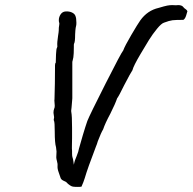

<svg xmlns="http://www.w3.org/2000/svg" viewBox="-20 -724 756 754"><path d="M240 -9Q239 -10 229 -14.5Q219 -19 217 -28Q215 -35 210 -48.5Q205 -62 206 -73Q207 -79 204 -90Q201 -101 201 -106L202 -129Q202 -134 200 -146Q195 -162 195 -207Q195 -244 192 -250Q191 -251 191 -254Q191 -256 192 -260Q193 -264 192 -267Q190 -277 190 -281Q190 -291 193 -298Q195 -301 195 -309Q195 -315 194 -323Q193 -331 194 -334Q195 -354 195.5 -396.5Q196 -439 196 -458V-467Q196 -475 199 -478Q199 -488 200 -510.5Q201 -533 204 -537Q206 -541 205 -545Q204 -557 208 -583Q209 -589 210 -596.5Q211 -604 211 -615Q211 -619 212.5 -625.5Q214 -632 212 -637Q211 -639 211 -645Q211 -657 218 -667.5Q225 -678 237 -679Q252 -680 262.5 -675Q273 -670 276 -662Q280 -653 280 -635Q280 -626 279 -623Q277 -616 276 -604.5Q275 -593 275 -588Q275 -559 271 -553Q270 -551 270 -546.5Q270 -542 270 -540Q270 -533 269.5 -515.5Q269 -498 265 -485Q264 -483 264 -479V-338L261 -302Q261 -299 260 -293.5Q259 -288 260 -284Q263 -269 263 -222V-181Q263 -168 262.5 -154Q262 -140 263 -131V-121Q263 -110 265 -105Q267 -100 268 -91.5Q269 -83 270 -77Q273 -94 281 -111Q289 -131 290 -140Q295 -159 305.5 -194Q316 -229 323 -249Q333 -274 394.5 -395.5Q456 -517 464 -526Q470 -543 495.5 -586.5Q521 -630 531 -644Q559 -683 603 -693Q626 -700 636.5 -702Q647 -704 657 -704Q659 -704 665 -703.5Q671 -703 680 -704Q695 -704 701 -695Q703 -692 708.5 -688.5Q714 -685 716 -680Q715 -676 711 -663Q707 -650 700 -646Q670 -646 657.5 -644.5Q645 -643 624 -635Q614 -632 597 -611.5Q580 -591 565 -567Q561 -561 532.5 -513Q504 -465 500 -448Q494 -440 468 -390Q446 -345 440 -338Q433 -317 413 -277Q393 -240 385 -216Q377 -203 364 -169Q361 -158 357 -149Q324 -63 313 -25Q311 -18 307.5 -9Q304 0 300 9Q295 10 286 10Q273 10 267 9Q263 9 255 4Q247 -1 240 -9Z"/></svg>

Font: Caveat
Style: Regular
Weight: 400
Designer: Pablo Impallari
Foundry: Pablo Impallari
Version: Version 1.500; ttfautohint (v1.6)